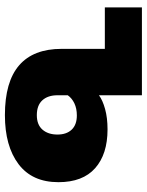

<svg xmlns="http://www.w3.org/2000/svg" viewBox="72 -654 598 782"><g transform="rotate(90 371.0 -263.0)"><path d="M722 -202Q722 -95 648.5 -39.5Q575 16 449 16Q313 16 246 -42Q179 -100 179 -215V-391H10V-542H368V-367Q388 -382 424 -392Q460 -402 507 -402Q608 -402 665 -351.5Q722 -301 722 -202ZM528 -198Q528 -235 508 -256Q488 -277 450 -277Q422 -277 401 -267Q380 -257 368 -240V-198Q368 -159 388.5 -136.5Q409 -114 449 -114Q488 -114 508 -137Q528 -160 528 -198Z"/></g></svg>

Font: Montserrat Alternates ExtraBold
Style: Regular
Weight: 800
Designer: Julieta Ulanovsky
Foundry: Julieta Ulanovsky
Version: Version 7.200